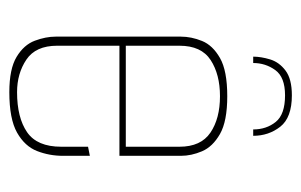

<svg xmlns="http://www.w3.org/2000/svg" viewBox="-140 -518 661 422"><g transform="rotate(90 191.0 -306.5)"><path d="M189 -617Q238 -617 258 -591.5Q278 -566 278 -532H264Q264 -561 247.5 -581.5Q231 -602 189 -602Q149 -602 133.5 -580.5Q118 -559 118 -532H104Q104 -549 110 -569Q116 -589 134.5 -603Q153 -617 189 -617ZM182 4Q131 4 104.5 -12Q78 -28 69 -52Q60 -76 60 -98V-373Q60 -396 69.5 -419.5Q79 -443 107 -459Q135 -475 191 -475Q246 -475 274 -459Q302 -443 312 -419.5Q322 -396 322 -373V-248H302V-370Q302 -417 271 -438Q240 -459 191 -459Q143 -459 111.5 -438.5Q80 -418 80 -370V-101Q80 -54 110.5 -33.5Q141 -13 182 -13Q238 -13 270 -35Q302 -57 302 -110V-169L322 -173V-114Q322 -84 311.5 -57Q301 -30 271 -13Q241 4 182 4ZM66 -238V-252H322V-238Z"/></g></svg>

Font: Smooch Sans Thin
Style: Regular
Weight: 100
Designer: Robert E. Leuschke
Foundry: Robert E. Leuschke
Version: Version 1.010